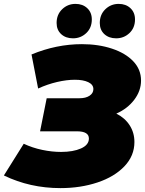

<svg xmlns="http://www.w3.org/2000/svg" viewBox="-54 -946 747 987"><path d="M637 -216Q637 -145 585.5 -91Q534 -37 447 -8Q360 21 257 21Q100 21 -34 -44L68 -207Q113 -186 163 -175.5Q213 -165 260 -165Q322 -165 362.5 -183Q403 -201 403 -234Q403 -271 341 -271H152L186 -441H355Q387 -441 406.5 -454Q426 -467 426 -488Q426 -511 400 -523.5Q374 -536 331 -536Q289 -536 239.5 -524.5Q190 -513 142 -491L108 -666Q236 -719 367 -719Q452 -719 521.5 -696Q591 -673 631 -631Q671 -589 671 -532Q671 -479 636 -433Q601 -387 544 -362Q588 -340 612.5 -302Q637 -264 637 -216ZM237 -828Q237 -871 265.5 -898.5Q294 -926 334 -926Q371 -926 394.5 -904Q418 -882 418 -846Q418 -803 389.5 -776Q361 -749 321 -749Q284 -749 260.5 -770.5Q237 -792 237 -828ZM459 -828Q459 -871 487.5 -898.5Q516 -926 556 -926Q593 -926 616.5 -904Q640 -882 640 -846Q640 -803 611.5 -776Q583 -749 543 -749Q506 -749 482.5 -770.5Q459 -792 459 -828Z"/></svg>

Font: Montserrat Alternates Black
Style: Italic
Weight: 900
Italic angle: -11.3°
Designer: Julieta Ulanovsky
Foundry: Julieta Ulanovsky
Version: Version 7.200